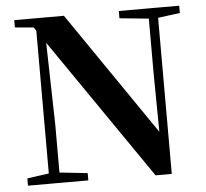

<svg xmlns="http://www.w3.org/2000/svg" viewBox="-53 -797 920 856"><g transform="rotate(-5 407.5 -369.0)"><path d="M38.2 0V-32.6L143.5 -47.3H171.3L308.2 -32.6V0ZM135.4 0V-713.4H172.6L183.1 -260.5V0ZM509.4 -707.9V-740.5H779.8V-707.9L674.8 -694.2H648.1ZM608.8 3.6 161.7 -646.1 159 -649.2 125.1 -700.4 41.5 -707.9V-740.5H263.8L662.2 -159.6L643 -152.8L639.8 -449.6V-740.5H681.4V3.6Z"/></g></svg>

Font: Noto Serif JP
Style: Regular
Weight: 200
Designer: Ryoko NISHIZUKA 西塚涼子 (kana & ideographs); Frank Grießhammer (Latin, Greek & Cyrillic); Wenlong ZHANG 张文龙 (bopomofo); San
Foundry: Adobe
Version: Version 2.001;hotconv 1.1.0;makeotfexe 2.6.0